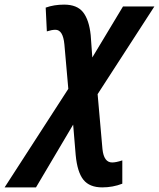

<svg xmlns="http://www.w3.org/2000/svg" viewBox="-144 -572 689 832"><path d="M12 240 173 -32 184 100Q191 174 217.5 207Q244 240 299 240Q345 240 386 224V123Q359 132 342 132Q306 132 300 74L279 -164L525 -544H389L256 -323L249 -420Q242 -486 216 -519Q190 -552 134 -552Q90 -552 54 -539L59 -436Q81 -443 96 -443Q129 -443 135 -380L152 -187L-124 240Z"/></svg>

Font: Noto Sans UI SemiCondensed
Style: Bold Italic
Weight: 700
Width: 4
Designer: Monotype Design Team
Foundry: Monotype Imaging Inc.
Version: 1.001